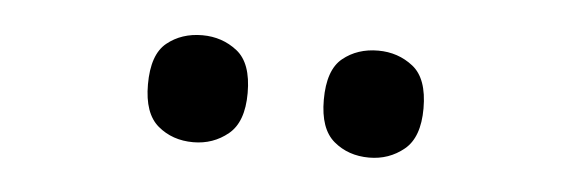

<svg xmlns="http://www.w3.org/2000/svg" viewBox="-26 -794 628 211"><g transform="rotate(5 288.5 -688.0)"><path d="M385 -629Q362 -629 346 -642.5Q330 -656 330 -688Q330 -721 346 -734Q362 -747 385 -747Q407 -747 423.5 -734Q440 -721 440 -688Q440 -656 423.5 -642.5Q407 -629 385 -629ZM191 -629Q168 -629 152 -642.5Q136 -656 136 -688Q136 -721 152 -734Q168 -747 191 -747Q213 -747 229.5 -734Q246 -721 246 -688Q246 -656 229.5 -642.5Q213 -629 191 -629Z"/></g></svg>

Font: Noto Serif Hebrew Medium
Style: Regular
Weight: 500
Version: Version 2.003